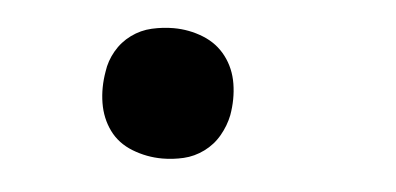

<svg xmlns="http://www.w3.org/2000/svg" viewBox="-29 -219 557 270"><g transform="rotate(5 250.0 -84.0)"><path d="M207 8Q185 8 164.5 0Q144 -8 132 -24.5Q120 -41 116.5 -62.5Q113 -84 117 -107Q119 -122 127 -136Q135 -150 148 -159.5Q161 -169 176.5 -172.5Q192 -176 207 -176Q229 -176 249 -168Q269 -160 281.5 -143.5Q294 -127 297.5 -105.5Q301 -84 297 -61Q294 -46 286 -32Q278 -18 265 -8.5Q252 1 237 4.5Q222 8 207 8Z"/></g></svg>

Font: iosevka_custom_sans_ss08 SmBd
Style: Italic
Weight: 600
Italic angle: -10°
Designer: Belleve Invis
Foundry: Belleve Invis
Version: Version 10.3.0; ttfautohint (v1.8.3)